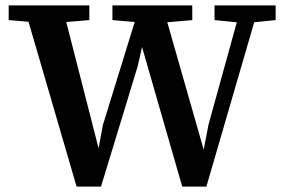

<svg xmlns="http://www.w3.org/2000/svg" viewBox="-20 -684 1043 707"><path d="M770 -610V-664H995V-610L916 -602L740 3H651L503 -511L487 -440L352 3H262L85 -604L12 -610V-664H309V-610L224 -603L343 -138L359 -224L476 -603L394 -610V-664H688V-610L596 -602L730 -133L748 -226L852 -602Z"/></svg>

Font: Source Serif 4 SmText Semibold
Style: Regular
Weight: 600
Designer: Frank Grießhammer
Foundry: Adobe
Version: Version 4.005;hotconv 1.1.0;makeotfexe 2.6.0